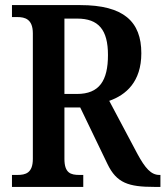

<svg xmlns="http://www.w3.org/2000/svg" viewBox="-20 -734 650 754"><path d="M27 0H307V-47H292C258 -47 233 -54 233 -110V-312H295L402 -90C438 -15 485 0 586 0H610V-47H606C573 -47 550 -74 520 -129L409 -338C475 -361 535 -413 535 -525C535 -649 466 -714 295 -714H27V-667H48C78 -667 109 -659 109 -603V-110C109 -54 80 -47 48 -47H27ZM282 -365H233V-661H283C367 -661 404 -617 404 -518C404 -417 370 -365 282 -365Z"/></svg>

Font: Noto Serif Bengali Condensed
Style: Regular
Weight: 400
Width: 3
Designer: Juan Bruce, Universal Thirst, Indian Type Foundry and the Monotype Design Team.
Foundry: Monotype Imaging Inc.
Version: Version 2.003